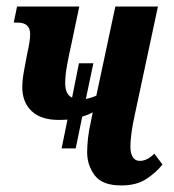

<svg xmlns="http://www.w3.org/2000/svg" viewBox="-20 -556 530 586"><path d="M168 -103 186 -191Q173 -190 159 -190Q105 -190 76.5 -217Q48 -244 48 -290Q48 -310 53 -338.5Q58 -367 63 -392Q68 -414 70 -428Q72 -442 72 -452Q72 -487 34 -487H22L32 -536H222L198 -422Q191 -391 185 -359Q179 -327 179 -302Q179 -268 200 -258L221 -363H265L242 -254Q258 -257 274 -264L332 -536H462L391 -204Q385 -177 381.5 -152Q378 -127 378 -108Q378 -89 385 -77Q392 -65 407 -65Q429 -65 451 -87L476 -54Q457 -30 427 -10Q397 10 350 10Q292 10 269 -21Q246 -52 246 -91Q246 -110 248.5 -133.5Q251 -157 258 -188L263 -213Q248 -205 231 -200L211 -103Z"/></svg>

Font: Noto Serif ExtraCondensed
Style: Bold Italic
Weight: 700
Width: 2
Italic angle: -12°
Designer: Monotype Design Team
Foundry: Monotype Imaging Inc.
Version: Version 2.013; ttfautohint (v1.8.4.7-5d5b)